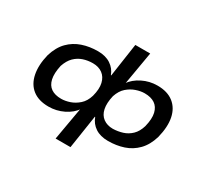

<svg xmlns="http://www.w3.org/2000/svg" viewBox="-166 -932 1464 1364"><g transform="rotate(30 565.5 -249.5)"><path d="M425 180 473 -94H478Q446 -47 388.5 -19Q331 9 267 9Q185 9 135.5 -30Q86 -69 71.5 -140.5Q57 -212 80 -305Q103 -380 146.5 -424Q190 -468 249 -488Q308 -508 377 -508Q439 -508 481 -480.5Q523 -453 540 -406H543L583 -679H705L658 -405H654Q686 -451 743 -479.5Q800 -508 865 -508Q947 -508 997 -468.5Q1047 -429 1061 -359Q1075 -289 1051 -194Q1029 -120 985 -75Q941 -30 882 -10.5Q823 9 755 9Q692 9 650.5 -18.5Q609 -46 592 -93L589 -94L547 180ZM317 -84Q350 -84 387 -96.5Q424 -109 456 -137.5Q488 -166 503 -216Q520 -280 509.5 -324.5Q499 -369 467 -392.5Q435 -416 388 -416Q346 -416 309 -403.5Q272 -391 243.5 -363Q215 -335 198 -285Q183 -216 193 -171.5Q203 -127 234.5 -105.5Q266 -84 317 -84ZM742 -83Q783 -84 821 -96Q859 -108 888.5 -136.5Q918 -165 933 -215Q950 -284 939.5 -328Q929 -372 897 -393.5Q865 -415 813 -415Q781 -415 744 -402.5Q707 -390 675.5 -362.5Q644 -335 627 -284Q612 -220 621.5 -175Q631 -130 663 -106.5Q695 -83 742 -83Z"/></g></svg>

Font: Nunito Sans 7pt Expanded SemiBold
Style: Italic
Weight: 600
Width: 7
Italic angle: -9°
Designer: Vernon Adams
Foundry: Vernon Adams
Version: Version 3.101;gftools[0.9.27]